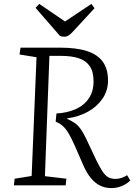

<svg xmlns="http://www.w3.org/2000/svg" viewBox="-20 -949 687 983"><path d="M269 -368Q324 -371 367 -390Q410 -409 434.5 -445Q459 -481 459 -532Q459 -581 440 -609.5Q421 -638 384 -650.5Q347 -663 292 -663H233L210 -47L320 -34L316 0H51L55 -34L142 -48L167 -656L80 -670L85 -705H288Q373 -705 427 -687Q481 -669 507 -632Q533 -595 533 -537Q533 -485 505 -444Q477 -403 430 -377Q383 -351 324 -343V-340Q346 -331 362.5 -319.5Q379 -308 393 -288.5Q407 -269 422 -237L472 -131Q491 -92 505 -71Q519 -50 534.5 -41.5Q550 -33 571 -33Q585 -33 600 -37.5Q615 -42 631 -52L647 -25Q635 -13 620 -4.5Q605 4 587.5 9Q570 14 551 14Q519 14 493 1.5Q467 -11 445.5 -37Q424 -63 406 -104L362 -205Q345 -243 331 -266.5Q317 -290 302 -303.5Q287 -317 265 -326ZM162 -909 181 -929 313 -839 448 -929 464 -907 356 -790Q343 -775 332 -768Q321 -761 309 -761Q302 -761 297 -762Q292 -763 287 -765Z"/></svg>

Font: Literata 24pt Light
Style: Italic
Weight: 300
Italic angle: -2°
Designer: Latin by Veronika Burian and Jose Scaglione. Greek by Irene Vlachou. Cyrillic by Vera Evstafieva
Foundry: TypeTogether
Version: Version 3.103;gftools[0.9.29]